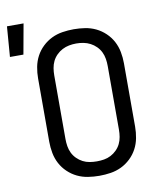

<svg xmlns="http://www.w3.org/2000/svg" viewBox="-131 -889 821 969"><g transform="rotate(-10 279.5 -404.0)"><path d="M300 8Q271 8 242 3.5Q213 -1 187 -13.5Q161 -26 139.5 -46.5Q118 -67 104.5 -92.5Q91 -118 85.5 -147Q80 -176 80 -205V-530Q80 -559 85.5 -588Q91 -617 104.5 -642.5Q118 -668 139.5 -688.5Q161 -709 187 -721.5Q213 -734 242 -738.5Q271 -743 300 -743Q329 -743 358 -738.5Q387 -734 413 -721.5Q439 -709 460.5 -688.5Q482 -668 495.5 -642.5Q509 -617 514.5 -588Q520 -559 520 -530V-205Q520 -176 514.5 -147Q509 -118 495.5 -92.5Q482 -67 460.5 -46.5Q439 -26 413 -13.5Q387 -1 358 3.5Q329 8 300 8ZM300 -66Q319 -66 337 -69Q355 -72 371.5 -80.5Q388 -89 401.5 -102.5Q415 -116 423 -132.5Q431 -149 434 -167.5Q437 -186 437 -205V-530Q437 -549 434 -567.5Q431 -586 423 -602.5Q415 -619 401.5 -632.5Q388 -646 371.5 -654.5Q355 -663 337 -666.5Q319 -670 300 -670Q281 -670 263 -666.5Q245 -663 228.5 -654.5Q212 -646 198.5 -632.5Q185 -619 177 -602.5Q169 -586 166 -567.5Q163 -549 163 -530V-205Q163 -186 166 -167.5Q169 -149 177 -132.5Q185 -116 198.5 -102.5Q212 -89 228.5 -80.5Q245 -72 263 -69Q281 -66 300 -66ZM-41 -661 -29 -816H56L28 -661Z"/></g></svg>

Font: Nova
Style: Regular
Weight: 400
Monospace: yes
Designer: Belleve Invis
Foundry: Belleve Invis
Version: Version 24.1.4; ttfautohint (v1.8.4)